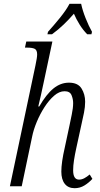

<svg xmlns="http://www.w3.org/2000/svg" viewBox="-20 -978 525 1008"><path d="M372 10Q338 10 320 -13Q302 -36 302 -77Q302 -125 320 -203L345 -320Q349 -340 356.5 -375.5Q364 -411 364 -437Q364 -458 355.5 -478.5Q347 -499 319 -499Q291 -499 264 -475.5Q237 -452 213.5 -415.5Q190 -379 173 -338Q156 -297 149 -262L94 0H32L166 -634Q175 -676 175 -692Q175 -715 162.5 -721.5Q150 -728 122 -728H111L118 -760H255L211 -553Q203 -514 195 -479Q187 -444 181 -419H186Q223 -483 260.5 -513.5Q298 -544 342 -544Q389 -544 408 -513.5Q427 -483 427 -444Q427 -417 421 -386.5Q415 -356 409 -331L380 -198Q373 -166 368.5 -137Q364 -108 364 -84Q364 -35 395 -35Q409 -35 423 -42.5Q437 -50 451 -62L465 -39Q447 -19 423.5 -4.5Q400 10 372 10ZM232 -811Q261 -843 294 -883.5Q327 -924 345 -958H406Q413 -924 429.5 -882.5Q446 -841 463 -811L460 -798H438Q416 -820 398 -849Q380 -878 368 -906Q343 -877 314.5 -849.5Q286 -822 253 -798H229Z"/></svg>

Font: Noto Serif Condensed Light
Style: Italic
Weight: 300
Width: 3
Italic angle: -12°
Designer: Monotype Design Team
Foundry: Monotype Imaging Inc.
Version: Version 2.014; ttfautohint (v1.8.4.7-5d5b)